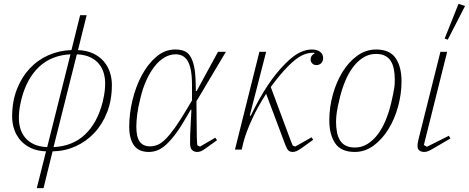

<svg xmlns="http://www.w3.org/2000/svg" viewBox="-20 -777 2435 997"><path d="M219 9Q172 7 139 -9Q106 -25 84.5 -50.5Q63 -76 53 -107.5Q43 -139 43 -172Q43 -250 67.5 -313Q92 -376 134 -421Q176 -466 232 -490.5Q288 -515 351 -517L396 -698H430L385 -517Q431 -515 464.5 -499Q498 -483 519.5 -457.5Q541 -432 551 -400.5Q561 -369 561 -336Q561 -258 536.5 -195Q512 -132 470 -87Q428 -42 372 -17Q316 8 253 9L206 200H171ZM346 -495Q246 -490 182 -429Q118 -368 91 -261Q82 -223 80 -201.5Q78 -180 78 -163Q78 -136 85.5 -110Q93 -84 110 -63Q127 -42 155 -28.5Q183 -15 225 -13ZM258 -13Q358 -18 422 -79Q486 -140 513 -247Q522 -285 524 -306.5Q526 -328 526 -345Q526 -372 518.5 -398Q511 -424 494 -445Q477 -466 449 -479.5Q421 -493 379 -495Z M1000 -251 1002 -65Q1003 -54 1003 -43.5Q1003 -33 1005 -22L1019 -16L1098 -62L1107 -49L1053 -10Q1034 4 1024 8Q1014 12 1004 12Q987 12 977 1.5Q967 -9 967 -32Q967 -50 967.5 -76.5Q968 -103 970 -130L974 -207H970L951 -174Q919 -118 892 -82Q865 -46 841.5 -25Q818 -4 796.5 4Q775 12 753 12Q699 12 675 -23Q651 -58 651 -119Q651 -186 668 -257Q685 -328 716.5 -386.5Q748 -445 792 -482.5Q836 -520 890 -520Q915 -520 934.5 -513Q954 -506 967 -486.5Q980 -467 987.5 -433.5Q995 -400 996 -347L997 -304H1001L1112 -508H1153ZM760 -17Q779 -17 798.5 -25Q818 -33 840 -55Q862 -77 888.5 -114Q915 -151 950 -210L977 -256V-306V-335Q977 -382 971 -413Q965 -444 953.5 -462Q942 -480 926.5 -487.5Q911 -495 892 -495Q862 -495 834 -478.5Q806 -462 782.5 -432Q759 -402 740 -360Q721 -318 709 -267Q697 -219 692.5 -183.5Q688 -148 688 -119Q688 -66 705.5 -41.5Q723 -17 760 -17Z M1327 -508H1362L1277 -177L1282 -176Q1326 -267 1369.5 -332.5Q1413 -398 1462 -447Q1504 -489 1537 -504.5Q1570 -520 1599 -520Q1626 -520 1642 -508Q1658 -496 1658 -476Q1658 -459 1648 -449Q1638 -439 1623 -439Q1609 -439 1601 -448Q1593 -457 1593 -468Q1593 -479 1599 -487.5Q1605 -496 1613 -499L1612 -503H1605Q1576 -503 1546.5 -488.5Q1517 -474 1477 -434Q1453 -410 1430 -382Q1407 -354 1386 -325L1488 -51L1500 -21L1513 -16L1598 -64L1606 -51L1546 -8Q1530 3 1520 7.5Q1510 12 1500 12Q1487 12 1479 5.5Q1471 -1 1463 -21L1362 -290Q1319 -224 1288.5 -157.5Q1258 -91 1244 -38L1235 0H1200Z M1823 -11Q1859 -11 1889 -30Q1919 -49 1942.5 -80.5Q1966 -112 1983 -153.5Q2000 -195 2011 -241Q2017 -266 2020.5 -284Q2024 -302 2026.5 -316Q2029 -330 2029.5 -341.5Q2030 -353 2030 -364Q2030 -394 2025 -418.5Q2020 -443 2009 -460.5Q1998 -478 1979 -487.5Q1960 -497 1932 -497Q1896 -497 1866 -478Q1836 -459 1812.5 -427.5Q1789 -396 1772 -354.5Q1755 -313 1744 -267Q1732 -217 1728.5 -191.5Q1725 -166 1725 -144Q1725 -114 1730 -89.5Q1735 -65 1746 -47.5Q1757 -30 1776 -20.5Q1795 -11 1823 -11ZM1822 12Q1751 12 1720.5 -33Q1690 -78 1690 -153Q1690 -219 1708 -284.5Q1726 -350 1758 -402.5Q1790 -455 1835 -487.5Q1880 -520 1933 -520Q2004 -520 2034.5 -475Q2065 -430 2065 -355Q2065 -289 2047 -223.5Q2029 -158 1996.5 -105.5Q1964 -53 1919.5 -20.5Q1875 12 1822 12Z M2319 -58 2230 -6Q2213 4 2203 8Q2193 12 2182 12Q2169 12 2158.5 5Q2148 -2 2148 -20Q2148 -25 2149 -33Q2150 -41 2153 -53L2267 -508H2302L2181 -24L2197 -15L2311 -72ZM2361 -757 2395 -746 2305 -571 2289 -577Z"/></svg>

Font: IBM Plex Serif ExtLt
Style: Italic
Weight: 200
Italic angle: -14°
Designer: Mike Abbink, Paul van der Laan, Pieter van Rosmalen
Foundry: Bold Monday
Version: Version 3.001